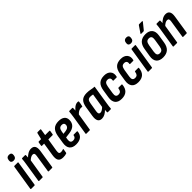

<svg xmlns="http://www.w3.org/2000/svg" viewBox="300 -2024 3355 3355"><g transform="rotate(-45 1977.5 -346.5)"><path d="M30 0Q18 0 19 -11L94 -480Q96 -492 106 -492H188Q199 -492 197 -480L123 -11Q121 0 112 0ZM161 -565Q132 -565 117 -580Q102 -595 105 -623L107 -637Q114 -696 174 -696Q204 -696 219 -680.5Q234 -665 230 -637L228 -623Q221 -565 161 -565Z M464 0Q453 0 454 -11L505 -339Q511 -375 502 -390.5Q493 -406 469 -406Q446 -406 420.5 -391.5Q395 -377 364 -346V-413Q403 -455 442.5 -477.5Q482 -500 523 -500Q578 -500 600.5 -463Q623 -426 611 -351L558 -11Q557 0 546 0ZM227 0Q215 0 217 -11L273 -367Q279 -401 282.5 -431Q286 -461 287 -480Q288 -492 299 -492H369Q380 -492 380 -480Q381 -463 378.5 -437.5Q376 -412 373 -394L378 -369L320 -11Q319 0 309 0Z M817 8Q747 8 721.5 -30.5Q696 -69 709 -153L748 -399H695Q683 -399 685 -411L696 -480Q699 -492 708 -492H766L795 -610Q800 -622 808 -622H875Q887 -622 885 -610L866 -492H970Q982 -492 980 -480L969 -411Q967 -399 957 -399H852L813 -159Q807 -117 816.5 -101Q826 -85 853 -85Q869 -85 882 -88.5Q895 -92 908 -96Q921 -101 919 -87L907 -17Q906 -8 897 -4Q881 2 860.5 5Q840 8 817 8Z M1136 8Q1051 8 1012.5 -40Q974 -88 989 -178L1012 -323Q1027 -414 1073 -457Q1119 -500 1203 -500Q1275 -500 1314.5 -469Q1354 -438 1354 -380Q1354 -309 1312 -268Q1270 -227 1189 -216L1096 -204L1089 -163Q1083 -120 1097 -99Q1111 -78 1146 -78Q1175 -78 1193 -92Q1211 -106 1214 -134Q1215 -145 1225 -145H1303Q1315 -145 1313 -134Q1307 -64 1262 -28Q1217 8 1136 8ZM1108 -281 1171 -289Q1211 -295 1230.5 -315Q1250 -335 1250 -366Q1250 -390 1236 -401.5Q1222 -413 1195 -413Q1160 -413 1141.5 -393.5Q1123 -374 1115 -328Z M1393 0Q1381 0 1383 -11L1440 -367Q1445 -403 1448.5 -430.5Q1452 -458 1453 -480Q1454 -492 1465 -492H1536Q1546 -492 1546 -480Q1547 -462 1544.5 -437.5Q1542 -413 1539 -395L1543 -363L1486 -11Q1485 0 1475 0ZM1527 -320 1535 -413Q1554 -435 1575.5 -455Q1597 -475 1621 -487.5Q1645 -500 1670 -500Q1678 -500 1683 -499.5Q1688 -499 1692 -497Q1699 -495 1698 -485Q1696 -465 1691.5 -440Q1687 -415 1681 -393Q1677 -381 1668 -383Q1663 -385 1656.5 -385.5Q1650 -386 1642 -386Q1623 -386 1603 -378Q1583 -370 1564 -355Q1545 -340 1527 -320Z M1773 8Q1718 8 1696.5 -31Q1675 -70 1687 -146L1716 -332Q1731 -422 1774 -461Q1817 -500 1898 -500Q1949 -500 1990 -491Q2031 -482 2076 -479L2020 -125Q2014 -89 2010.5 -61Q2007 -33 2006 -11Q2005 0 1994 0H1925Q1914 0 1914 -11Q1914 -23 1915 -36.5Q1916 -50 1917 -64Q1883 -30 1847 -11Q1811 8 1773 8ZM1828 -85Q1848 -85 1870 -98Q1892 -111 1918 -136L1960 -401Q1945 -405 1928.5 -407Q1912 -409 1897 -409Q1862 -409 1844 -390Q1826 -371 1819 -325L1791 -156Q1785 -121 1793.5 -103Q1802 -85 1828 -85Z M2264 8Q2176 8 2138.5 -41Q2101 -90 2115 -178L2138 -324Q2152 -415 2198 -457.5Q2244 -500 2328 -500Q2410 -500 2450 -453.5Q2490 -407 2472 -332Q2469 -321 2460 -321H2386Q2374 -321 2376 -332Q2383 -369 2367.5 -387.5Q2352 -406 2320 -406Q2284 -406 2266.5 -385.5Q2249 -365 2240 -315L2218 -177Q2210 -130 2224 -107.5Q2238 -85 2274 -85Q2309 -85 2326 -103.5Q2343 -122 2348 -160Q2349 -172 2359 -172H2434Q2446 -172 2444 -160Q2437 -77 2391.5 -34.5Q2346 8 2264 8Z M2675 8Q2587 8 2549.5 -41Q2512 -90 2526 -178L2549 -324Q2563 -415 2609 -457.5Q2655 -500 2739 -500Q2821 -500 2861 -453.5Q2901 -407 2883 -332Q2880 -321 2871 -321H2797Q2785 -321 2787 -332Q2794 -369 2778.5 -387.5Q2763 -406 2731 -406Q2695 -406 2677.5 -385.5Q2660 -365 2651 -315L2629 -177Q2621 -130 2635 -107.5Q2649 -85 2685 -85Q2720 -85 2737 -103.5Q2754 -122 2759 -160Q2760 -172 2770 -172H2845Q2857 -172 2855 -160Q2848 -77 2802.5 -34.5Q2757 8 2675 8Z M2929 0Q2917 0 2918 -11L2993 -480Q2995 -492 3005 -492H3087Q3098 -492 3096 -480L3022 -11Q3020 0 3011 0ZM3060 -565Q3031 -565 3016 -580Q3001 -595 3004 -623L3006 -637Q3013 -696 3073 -696Q3103 -696 3118 -680.5Q3133 -665 3129 -637L3127 -623Q3120 -565 3060 -565Z M3286 8Q3200 8 3159.5 -39.5Q3119 -87 3134 -177L3158 -324Q3172 -414 3219.5 -457Q3267 -500 3351 -500Q3435 -500 3476 -452.5Q3517 -405 3503 -315L3480 -169Q3466 -79 3418 -35.5Q3370 8 3286 8ZM3296 -85Q3332 -85 3350.5 -105.5Q3369 -126 3377 -175L3399 -312Q3407 -361 3392.5 -383.5Q3378 -406 3341 -406Q3305 -406 3287 -386Q3269 -366 3260 -317L3238 -179Q3231 -131 3245 -108Q3259 -85 3296 -85ZM3304 -557Q3299 -557 3297 -560.5Q3295 -564 3299 -570L3380 -689Q3387 -701 3398 -701H3470Q3476 -701 3477.5 -696.5Q3479 -692 3475 -686L3380 -568Q3371 -557 3360 -557Z M3787 0Q3776 0 3777 -11L3828 -339Q3834 -375 3825 -390.5Q3816 -406 3792 -406Q3769 -406 3743.5 -391.5Q3718 -377 3687 -346V-413Q3726 -455 3765.5 -477.5Q3805 -500 3846 -500Q3901 -500 3923.5 -463Q3946 -426 3934 -351L3881 -11Q3880 0 3869 0ZM3550 0Q3538 0 3540 -11L3596 -367Q3602 -401 3605.5 -431Q3609 -461 3610 -480Q3611 -492 3622 -492H3692Q3703 -492 3703 -480Q3704 -463 3701.5 -437.5Q3699 -412 3696 -394L3701 -369L3643 -11Q3642 0 3632 0Z"/></g></svg>

Font: Sofia Sans Condensed
Style: Bold Italic
Weight: 700
Italic angle: -9°
Version: Version 4.100